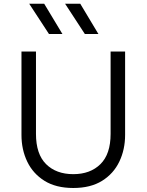

<svg xmlns="http://www.w3.org/2000/svg" viewBox="-20 -970 768 1006"><path d="M364 15Q273.5 15 213.2 -22.5Q153 -60 122.8 -123Q92.5 -186 92.5 -263V-700H168.5V-268.5Q168.5 -162.5 221.5 -110Q274.5 -57.5 364 -57.5Q453 -57.5 506.2 -110Q559.5 -162.5 559.5 -268.5V-700H635.5V-263Q635.5 -186.5 605.2 -123.2Q575 -60 514.8 -22.5Q454.5 15 364 15ZM495.5 -792H424.5L321 -950.5H400.5ZM307 -792H236.5L133 -950.5H211.5Z"/></svg>

Font: Geologica Roman ExtraLight
Style: Regular
Weight: 250
Designer: Sindre Bremnes, Frode Helland
Foundry: Monokrom Skriftforlag AS
Version: Version 1.010;gftools[0.9.28]